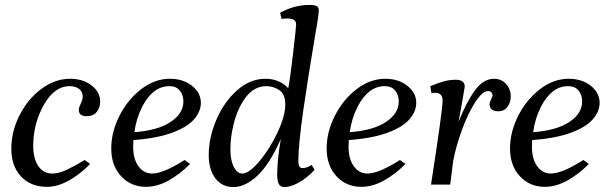

<svg xmlns="http://www.w3.org/2000/svg" viewBox="-20 -750 2465 780"><path d="M26 -145Q26 -217 60 -283Q94 -349 149 -389.5Q204 -430 265 -430Q317 -430 352 -403Q387 -376 387 -337Q387 -314 373.5 -296Q360 -278 332 -278Q300 -278 300 -304Q300 -313 308 -329Q316 -345 316 -358Q316 -378 301 -389Q286 -400 263 -400Q195 -400 149 -307Q115 -237 115 -158Q115 -106 135.5 -75.5Q156 -45 192 -45Q219 -45 251 -60Q283 -75 324 -100L346 -84Q307 -43 260.5 -17Q214 9 171 9Q104 9 65 -33.5Q26 -76 26 -145Z M432 -147Q432 -214 465.5 -280Q499 -346 554 -388Q609 -430 670 -430Q724 -430 760 -401.5Q796 -373 796 -332Q796 -297 768 -265Q740 -233 678.5 -210.5Q617 -188 522 -181L521 -154Q521 -104 542.5 -74.5Q564 -45 598 -45Q643 -45 730 -100L752 -84Q712 -43 665.5 -17Q619 9 573 9Q512 9 472 -34Q432 -77 432 -147ZM725 -338Q725 -364 710.5 -382Q696 -400 668 -400Q602 -400 559 -319Q533 -268 526 -213Q621 -220 673 -254.5Q725 -289 725 -338Z M828 -120Q828 -191 859 -263.5Q890 -336 943 -383Q996 -430 1058 -430Q1089 -430 1113 -419Q1137 -408 1151 -391Q1160 -440 1171.5 -540Q1183 -640 1183 -651Q1183 -675 1148 -675Q1133 -675 1124 -673L1118 -698Q1175 -730 1237 -730Q1257 -730 1266 -725.5Q1275 -721 1275 -708Q1275 -693 1268 -651L1262 -617Q1232 -440 1212 -301Q1192 -162 1192 -94Q1192 -67 1209 -67Q1226 -67 1246 -80L1258 -60Q1224 -24 1191.5 -7Q1159 10 1136 10Q1119 10 1112.5 -3Q1106 -16 1106 -39Q1106 -100 1121 -186Q1077 -85 1027 -37.5Q977 10 928 10Q882 10 855 -25.5Q828 -61 828 -120ZM1139 -326Q1139 -368 1114.5 -384Q1090 -400 1062 -400Q1013 -400 979 -355.5Q945 -311 929 -245Q916 -193 916 -144Q916 -98 930 -71.5Q944 -45 964 -45Q992 -45 1034 -95Q1076 -145 1107.5 -212Q1139 -279 1139 -326Z M1307 -147Q1307 -214 1340.5 -280Q1374 -346 1429 -388Q1484 -430 1545 -430Q1599 -430 1635 -401.5Q1671 -373 1671 -332Q1671 -297 1643 -265Q1615 -233 1553.5 -210.5Q1492 -188 1397 -181L1396 -154Q1396 -104 1417.5 -74.5Q1439 -45 1473 -45Q1518 -45 1605 -100L1627 -84Q1587 -43 1540.5 -17Q1494 9 1448 9Q1387 9 1347 -34Q1307 -77 1307 -147ZM1600 -338Q1600 -364 1585.5 -382Q1571 -400 1543 -400Q1477 -400 1434 -319Q1408 -268 1401 -213Q1496 -220 1548 -254.5Q1600 -289 1600 -338Z M1778 -341Q1778 -373 1749 -373Q1741 -373 1733 -371L1728 -400Q1757 -412 1781.5 -419Q1806 -426 1831 -426Q1868 -426 1868 -398Q1863 -365 1843 -255Q1873 -332 1908 -381Q1943 -430 1987 -430Q2017 -430 2036 -408.5Q2055 -387 2055 -358Q2055 -335 2042 -316.5Q2029 -298 2003 -298Q1987 -298 1978 -305.5Q1969 -313 1969 -326Q1969 -335 1975 -346.5Q1981 -358 1981 -363Q1981 -370 1976 -375Q1971 -380 1963 -380Q1940 -380 1911 -335.5Q1882 -291 1857.5 -224.5Q1833 -158 1821 -96L1809 0H1731Q1778 -303 1778 -341Z M2052 -147Q2052 -214 2085.5 -280Q2119 -346 2174 -388Q2229 -430 2290 -430Q2344 -430 2380 -401.5Q2416 -373 2416 -332Q2416 -297 2388 -265Q2360 -233 2298.5 -210.5Q2237 -188 2142 -181L2141 -154Q2141 -104 2162.5 -74.5Q2184 -45 2218 -45Q2263 -45 2350 -100L2372 -84Q2332 -43 2285.5 -17Q2239 9 2193 9Q2132 9 2092 -34Q2052 -77 2052 -147ZM2345 -338Q2345 -364 2330.5 -382Q2316 -400 2288 -400Q2222 -400 2179 -319Q2153 -268 2146 -213Q2241 -220 2293 -254.5Q2345 -289 2345 -338Z"/></svg>

Font: Unna
Style: Italic
Weight: 400
Italic angle: -8.05°
Designer: Jorge de Buen Unna
Foundry: Omnibus-Type
Version: Version 2.008